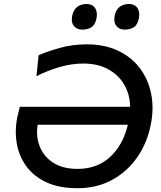

<svg xmlns="http://www.w3.org/2000/svg" viewBox="-20 -954 825 985"><path d="M377 11.5Q283.5 11.5 218.2 -18.8Q153 -49 115.2 -100.8Q77.5 -152.5 66 -218Q61 -247 61 -277Q61 -314.5 69 -354L81.5 -406H647.5Q647 -467 618.5 -517.5Q590 -568 536.5 -598Q483 -628 406.5 -628Q348 -628 285.8 -610Q223.5 -592 167 -563L178 -670.5Q219 -689 285.2 -707.8Q351.5 -726.5 425.5 -726.5Q516.5 -726.5 585.8 -693.8Q655 -661 698.2 -603.2Q741.5 -545.5 756 -470Q762.5 -436.5 762.5 -400.5Q762.5 -356.5 752.5 -309.5Q733.5 -217 682.2 -144.5Q631 -72 553.5 -30.2Q476 11.5 377 11.5ZM378 -87.5Q477.5 -87.5 544 -148Q610.5 -208.5 636 -314H173Q170 -295 170 -276.5Q170 -236.5 184.5 -201Q205.5 -149.5 254.2 -118.5Q303 -87.5 378 -87.5ZM620 -802Q592.5 -802 577 -821Q566.5 -834 566.5 -854Q566.5 -863 568.5 -873.5Q575 -905.5 594.8 -919.5Q614.5 -933.5 642 -933.5Q671 -933.5 685 -913Q694.5 -898.5 694.5 -879.5Q694.5 -870.5 692.5 -860.5Q686 -826.5 666.5 -814.2Q647 -802 620 -802ZM402.5 -802Q374.5 -802 359 -821Q348.5 -834 348.5 -854Q348.5 -863 350.5 -873.5Q357.5 -905.5 377.2 -919.5Q397 -933.5 424.5 -933.5Q453.5 -933.5 467.5 -913Q477 -898.5 477 -879Q477 -870 475 -860.5Q468.5 -826.5 449 -814.2Q429.5 -802 402.5 -802Z"/></svg>

Font: Heraclito Medium
Style: Italic
Weight: 500
Italic angle: -12°
Designer: Kostas Bartsokas (font) & Cristiano Sobral (main changes)
Foundry: Kostas Bartsokas (font) & Cristiano Sobral (main changes)
Version: Version 1.00;July 8, 2020;FontCreator 13.0.0.2655 64-bit